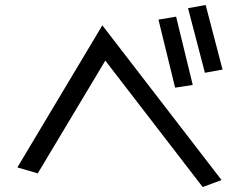

<svg xmlns="http://www.w3.org/2000/svg" viewBox="-20 -749 997 773"><path d="M689 -682 618 -670 685 -396 756 -407ZM808 -729 737 -716 805 -456 876 -469ZM392 -647 50 -75 132 -51 404 -505 796 4 872 -24Z"/></svg>

Font: LXGW Marker Gothic
Style: Regular
Weight: 400
Version: Version 1.001